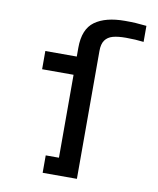

<svg xmlns="http://www.w3.org/2000/svg" viewBox="-89 -875 777 944"><g transform="rotate(10 300.0 -403.0)"><path d="M189 -87H255V-501H98V-592H255V-636Q255 -729 308.2 -767.5Q361.5 -806 458 -806Q490.5 -806 511 -804.8Q531.5 -803.5 566 -800V-720Q526 -725 478 -725Q437.5 -725 412.2 -718Q387 -711 373.5 -692.2Q360 -673.5 360 -639V0H189Z"/></g></svg>

Font: JuliaMono
Style: Bold
Weight: 700
Monospace: yes
Designer: cormullion
Foundry: corm
Version: Version 0.055; ttfautohint (v1.8.4)